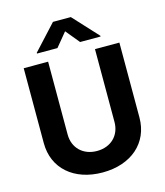

<svg xmlns="http://www.w3.org/2000/svg" viewBox="-137 -1056 1003 1169"><g transform="rotate(-15 364.5 -472.0)"><path d="M512.4 -727.3V-268.1C512.4 -185 454.2 -125 364.7 -125C275.6 -125 217 -185 217 -268.1V-727.3H63.2V-255C63.2 -95.9 183.2 10.3 364.7 10.3C545.5 10.3 666.2 -95.9 666.2 -255V-727.3ZM164.4 -792.6H293.3L364.7 -879.3L436.1 -792.6H565V-797.6L420.8 -953.8H308.2L164.4 -797.6Z"/></g></svg>

Font: Magic Ui Pro
Style: Bold
Weight: 700
Designer: Stefan Endress, Andreas Faust
Version: Version 1.000;FEAKit 1.0